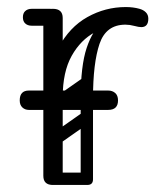

<svg xmlns="http://www.w3.org/2000/svg" viewBox="-20 -525 466 545"><path d="M115 -240Q115 -331 146 -389.5Q177 -448 228 -476.5Q279 -505 337 -505Q358 -505 376 -500Q387 -497 394 -490Q401 -483 401 -472Q401 -448 381 -448Q374 -448 361 -451.5Q348 -455 336 -455Q290 -455 249.5 -433.5Q209 -412 183.5 -366.5Q158 -321 158 -249ZM130 0Q103 0 103 -26V-474Q103 -500 130 -500Q158 -500 158 -474V-26Q158 0 130 0ZM155 -476Q155 -470 151.5 -465.5Q148 -461 146 -459Q143 -456 137.5 -454Q132 -452 121 -452H70Q58 -452 51 -459Q45 -465 45 -476Q45 -487 51 -493Q58 -500 70 -500H121Q132 -500 138 -498.5Q144 -497 145 -495Q149 -491 152 -486Q155 -481 155 -476ZM225 0Q209 0 209 -16V-245Q209 -338 226 -389Q243 -440 271 -460.5Q299 -481 333 -481L336 -455Q281 -455 262.5 -400.5Q244 -346 244 -246V-16Q244 0 228 0ZM112 -17Q112 -35 130 -35H226Q244 -35 244 -17Q244 0 225 0H129Q112 0 112 -17ZM158 -221Q143 -210 134 -224Q130 -229 129.5 -236Q129 -243 137 -249L214 -303Q229 -313 239 -299Q243 -293 242.5 -286.5Q242 -280 235 -275ZM156 -122Q141 -111 132 -125Q128 -130 127.5 -137Q127 -144 135 -150L212 -204Q227 -214 237 -200Q241 -194 240.5 -187.5Q240 -181 233 -176ZM315 -240Q315 -213 287 -213Q233 -213 203 -213Q173 -213 159 -213Q145 -213 138.5 -213Q132 -213 126 -213Q120 -213 106 -213Q92 -213 62 -213Q51 -213 43.5 -220Q36 -227 36 -240Q36 -268 62 -268H287Q299 -268 307 -261Q315 -254 315 -240Z"/></svg>

Font: Nsibidi Libre Uzo
Style: Regular
Weight: 400
Designer: Oluwaseun Badejo
Version: Version 1.021